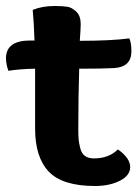

<svg xmlns="http://www.w3.org/2000/svg" viewBox="-20 -610 468 640"><path d="M97 -181V-381Q45 -380 8 -374Q0 -396 0 -416Q0 -475 81 -475H95Q93 -536 89 -577Q121 -590 162 -590Q189 -590 204.5 -587.5Q220 -585 234.5 -571Q249 -557 249 -530Q249 -514 246 -474Q350 -474 411 -482Q418 -468 418 -439Q418 -386 359 -383Q321 -381 244 -381Q241 -282 241 -183Q241 -159 242 -146.5Q243 -134 247.5 -116Q252 -98 263.5 -90Q275 -82 293 -82Q343 -82 373 -112Q414 -83 414 -53Q414 -25 379.5 -7.5Q345 10 297 10Q188 10 142.5 -38Q97 -86 97 -181Z"/></svg>

Font: Overlock
Style: Black
Weight: 900
Designer: Dario Muhafara
Foundry: Dario Manuel Muhafara
Version: Version 1.001